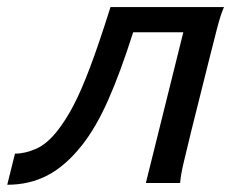

<svg xmlns="http://www.w3.org/2000/svg" viewBox="-24 -508 642 533"><path d="M484.9 -418.5H345.7Q310.1 -306.6 276.6 -231Q243.2 -155.3 204.1 -105.5Q158.7 -47.9 108.4 -21.5Q58.1 4.9 -3.9 4.9L17.6 -81.5Q45.9 -81.5 76.7 -95.2Q107.4 -108.9 136.2 -146Q158.7 -174.8 179.7 -214.6Q200.7 -254.4 225.3 -319.3Q250 -384.3 282.7 -488.3H597.7Q588.9 -468.3 579.1 -431.2Q569.3 -394 557.1 -344.7L506.8 -143.6Q493.2 -88.4 485.1 -53.5Q477.1 -18.6 476.1 0H380.9Z"/></svg>

Font: Andika
Style: Italic
Weight: 400
Italic angle: -14°
Designer: Victor Gaultney, Annie Olsen, Julie Remington, Don Collingsworth, Eric Hays, Becca Hirsbrunner
Foundry: SIL International
Version: Version 6.101